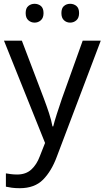

<svg xmlns="http://www.w3.org/2000/svg" viewBox="-20 -750 550 1010"><path d="M1 -536H95L211 -231Q226 -191 238 -154.5Q250 -118 256 -85H260Q266 -110 279 -150.5Q292 -191 306 -232L415 -536H510L279 74Q251 150 206.5 195Q162 240 84 240Q60 240 42 237.5Q24 235 11 232V162Q22 164 37.5 166Q53 168 70 168Q116 168 144.5 142Q173 116 189 73L217 2ZM115 -681Q115 -707 129 -718.5Q143 -730 162 -730Q181 -730 195 -718.5Q209 -707 209 -681Q209 -656 195 -643.5Q181 -631 162 -631Q143 -631 129 -643.5Q115 -656 115 -681ZM303 -681Q303 -707 316.5 -718.5Q330 -730 349 -730Q368 -730 382 -718.5Q396 -707 396 -681Q396 -656 382 -643.5Q368 -631 349 -631Q330 -631 316.5 -643.5Q303 -656 303 -681Z"/></svg>

Font: Noto Sans Medefaidrin
Style: Regular
Weight: 400
Designer: Dalton Maag Ltd
Foundry: Dalton Maag Ltd
Version: Version 1.002; ttfautohint (v1.8.4.7-5d5b)